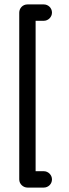

<svg xmlns="http://www.w3.org/2000/svg" viewBox="-20 -812 311 868"><path d="M141 -38V-718H178C198 -718 215 -735 215 -755C215 -776 198 -792 178 -792H104C82 -792 67 -774 67 -755V-1C67 21 86 36 104 36H178C198 36 215 20 215 -1C215 -21 198 -38 178 -38Z"/></svg>

Font: LS
Style: RegularAlt
Weight: 500
Designer: BSozoo
Foundry: BSozoo
Version: Version 001.000